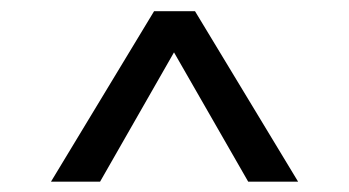

<svg xmlns="http://www.w3.org/2000/svg" viewBox="-20 -860 640 352"><path d="M337.5 -839.5 526.5 -527H435L299 -764L163.5 -527H73.5L262.5 -839.5Z"/></svg>

Font: Fira Code Light
Style: Regular
Weight: 400
Monospace: yes
Version: Version 5.002